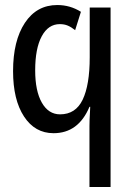

<svg xmlns="http://www.w3.org/2000/svg" viewBox="-20 -744 531 764"><path d="M336 -243Q336 -264 338 -298L339 -319H336Q292 -214 193 -214Q119 -214 75.5 -280.5Q32 -347 32 -461Q32 -582 79 -653Q126 -724 208 -724Q259 -724 302 -697L279 -624Q264 -636 250 -642Q236 -648 218 -648Q172 -648 146 -599.5Q120 -551 120 -464Q120 -382 146.5 -335.5Q173 -289 219 -289Q281 -289 309 -347.5Q337 -406 337 -516V-714H420V0H336Z"/></svg>

Font: Noto Sans UI Cond
Style: Regular
Weight: 400
Width: 3
Designer: Monotype Design Team
Foundry: Monotype Imaging Inc.
Version: Version 1.001